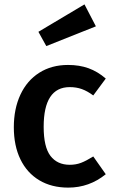

<svg xmlns="http://www.w3.org/2000/svg" viewBox="-20 -840 518 875"><path d="M462 -482 405 -405Q378 -425 353 -434Q328 -443 298 -443Q179 -443 179 -262Q179 -170 210 -129.5Q241 -89 298 -89Q326 -89 349.5 -98Q373 -107 405 -127L462 -46Q387 15 291 15Q215 15 159 -18.5Q103 -52 73 -114Q43 -176 43 -260Q43 -344 73 -408.5Q103 -473 159 -508.5Q215 -544 290 -544Q342 -544 383.5 -529Q425 -514 462 -482ZM417 -720 191 -630 155 -695 365 -820Z"/></svg>

Font: Fira Sans Medium
Style: Regular
Weight: 500
Designer: bBox Type GmbH & Carrois Corporate GbR & Edenspiekermann AG
Foundry: bBox Type GmbH & Carrois Corporate GbR & Edenspiekermann AG
Version: Version 4.301